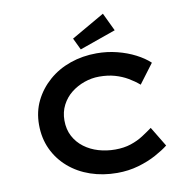

<svg xmlns="http://www.w3.org/2000/svg" viewBox="-98 -1033 1127 1140"><g transform="rotate(-10 465.5 -463.0)"><path d="M518 10Q432 10 357.5 -15.5Q283 -41 227 -89.5Q171 -138 140 -204.5Q109 -271 109 -352Q109 -431 141 -496Q173 -561 229 -610Q285 -659 359.5 -685Q434 -711 519 -711Q582 -711 641.5 -696Q701 -681 750.5 -655.5Q800 -630 833 -599L745 -482Q716 -507 681 -527.5Q646 -548 604 -560Q562 -572 510 -572Q464 -572 420 -556.5Q376 -541 340.5 -513Q305 -485 283.5 -443.5Q262 -402 262 -351Q262 -297 284 -255.5Q306 -214 344 -185.5Q382 -157 430 -143Q478 -129 530 -129Q583 -129 625 -143Q667 -157 700 -178.5Q733 -200 759 -219L831 -100Q802 -77 754.5 -51Q707 -25 646.5 -7.5Q586 10 518 10ZM431 -750 397 -821 597 -936 649 -827Z"/></g></svg>

Font: Lexend Tera SemiBold
Style: Regular
Weight: 600
Version: Version 1.007